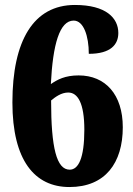

<svg xmlns="http://www.w3.org/2000/svg" viewBox="-20 -744 537 774"><path d="M260 10C405 10 475 -88 475 -231C475 -363 405 -440 297 -440C242 -440 211 -423 185 -405C193 -565 220 -661 277 -661C317 -661 338 -599 338 -527C427 -527 457 -565 457 -611C457 -671 408 -724 282 -724C115 -724 30 -580 30 -331C30 -97 120 10 260 10ZM261 -60C208 -60 186 -148 186 -339C203 -353 227 -371 255 -371C293 -371 320 -329 320 -221C320 -106 296 -60 261 -60Z"/></svg>

Font: Noto Serif Armenian Condensed Black
Style: Regular
Weight: 900
Width: 3
Designer: Monotype Design Team
Foundry: Monotype Imaging Inc.
Version: Version 2.008